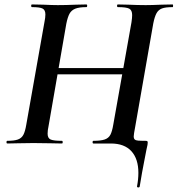

<svg xmlns="http://www.w3.org/2000/svg" viewBox="-20 -645 798 863"><path d="M191 -339H580L575 -311H186ZM184 -580Q184 -600 171.5 -606.5Q159 -613 124 -613Q120 -613 120 -619Q120 -625 124 -625L174 -624Q216 -622 240 -622Q276 -622 322 -624L368 -625Q372 -625 372 -619Q372 -613 368 -613Q336 -613 318.5 -606Q301 -599 292.5 -583.5Q284 -568 278 -538L198 -77Q194 -60 194 -44Q194 -24 207.5 -18Q221 -12 258 -12Q262 -12 262 -6Q262 0 258 0Q225 0 207 -1L130 -2L61 -1Q43 0 13 0Q9 0 9 -6Q9 -12 13 -12Q44 -12 60.5 -18Q77 -24 85 -39Q93 -54 98 -84L180 -547Q184 -566 184 -580ZM400 -12Q433 -12 450.5 -18Q468 -24 476 -39Q484 -54 489 -84L571 -545Q574 -565 574 -577Q574 -599 561 -606Q548 -613 510 -613Q506 -613 506 -619Q506 -625 510 -625L556 -624Q600 -622 635 -622Q662 -622 706 -624L756 -625Q758 -625 758 -619Q758 -613 756 -613Q724 -613 708 -607Q692 -601 683.5 -585.5Q675 -570 669 -540L588 -77Q581 -40 581 -32Q581 -19 589.5 -15.5Q598 -12 623 -12H634Q640 -12 642 -10.5Q644 -9 644 -4Q644 2 643 6Q643 7 638 29Q636 42 627.5 83.5Q619 125 608 193Q607 198 601 197.5Q595 197 596 192Q602 161 602 132Q602 69 570.5 34.5Q539 0 478 0H400Q396 0 396 -6Q396 -12 400 -12Z"/></svg>

Font: Cormorant Garamond
Style: Bold Italic
Weight: 700
Italic angle: -10°
Designer: Christian Thalmann (Catharsis Fonts)
Foundry: Catharsis Fonts
Version: Version 4.000